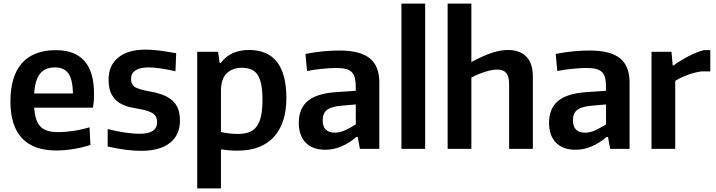

<svg xmlns="http://www.w3.org/2000/svg" viewBox="-20 -828 3983 1068"><path d="M293 9Q166 9 102 -59.5Q38 -128 38 -264Q38 -404 102 -476.5Q166 -549 291 -549Q503 -549 503 -307Q503 -281 501.5 -263.5Q500 -246 497 -229H170Q173 -191 181.5 -165Q190 -139 206 -123Q222 -107 246 -100Q270 -93 304 -93Q342 -93 389 -100Q436 -107 478 -120L483 -22Q442 -8 391.5 0.5Q341 9 293 9ZM286 -453Q231 -453 203 -418.5Q175 -384 170 -308H386Q384 -386 360.5 -419.5Q337 -453 286 -453Z M765 11Q685 11 579 -13V-110Q627 -98 672.5 -91Q718 -84 759 -84Q854 -84 854 -149Q854 -181 831.5 -196.5Q809 -212 764 -220Q735 -225 703 -232Q671 -239 644.5 -255.5Q618 -272 601 -302.5Q584 -333 584 -386Q584 -464 638 -508Q692 -552 789 -552Q825 -552 864.5 -547Q904 -542 960 -532L956 -432Q905 -443 869.5 -448Q834 -453 806 -453Q758 -453 733.5 -436.5Q709 -420 709 -390Q709 -354 736 -341Q763 -328 810 -320Q846 -314 877 -303.5Q908 -293 931.5 -275Q955 -257 968 -228.5Q981 -200 981 -157Q981 -77 925 -33Q869 11 765 11Z M1077 -540H1193L1202 -478H1208Q1262 -550 1365 -550Q1573 -550 1573 -282Q1573 -143 1503.5 -66.5Q1434 10 1300 10Q1277 10 1253.5 8Q1230 6 1209 3V220H1077ZM1303 -83Q1339 -83 1365 -92.5Q1391 -102 1407.5 -124.5Q1424 -147 1432 -182.5Q1440 -218 1440 -271Q1440 -321 1433.5 -355.5Q1427 -390 1413.5 -411Q1400 -432 1378 -441.5Q1356 -451 1325 -451Q1273 -451 1241 -420Q1209 -389 1209 -322V-94Q1229 -89 1253 -86Q1277 -83 1303 -83Z M1790 5Q1719 5 1680.5 -34.5Q1642 -74 1642 -145Q1642 -224 1691 -265.5Q1740 -307 1843 -315L1959 -323V-344Q1959 -374 1954 -394.5Q1949 -415 1936 -427.5Q1923 -440 1901.5 -445Q1880 -450 1846 -450Q1830 -450 1810.5 -448.5Q1791 -447 1770 -445Q1749 -443 1728 -440Q1707 -437 1688 -433L1679 -528Q1730 -538 1777 -542.5Q1824 -547 1868 -547Q1983 -547 2036.5 -504Q2090 -461 2090 -370V0H1982L1970 -66H1962Q1924 -33 1880 -14Q1836 5 1790 5ZM1843 -90Q1871 -90 1902 -104.5Q1933 -119 1959 -136V-247L1879 -240Q1822 -235 1798.5 -216.5Q1775 -198 1775 -159Q1775 -90 1843 -90Z M2213 -808H2345V0H2213Z M2470 -808H2602V-483Q2668 -518 2715.5 -534Q2763 -550 2805 -550Q2872 -550 2908 -512.5Q2944 -475 2944 -403V0H2812V-359Q2812 -403 2796 -422Q2780 -441 2747 -441Q2718 -441 2681 -429.5Q2644 -418 2602 -397V0H2470Z M3182 5Q3111 5 3072.5 -34.5Q3034 -74 3034 -145Q3034 -224 3083 -265.5Q3132 -307 3235 -315L3351 -323V-344Q3351 -374 3346 -394.5Q3341 -415 3328 -427.5Q3315 -440 3293.5 -445Q3272 -450 3238 -450Q3222 -450 3202.5 -448.5Q3183 -447 3162 -445Q3141 -443 3120 -440Q3099 -437 3080 -433L3071 -528Q3122 -538 3169 -542.5Q3216 -547 3260 -547Q3375 -547 3428.5 -504Q3482 -461 3482 -370V0H3374L3362 -66H3354Q3316 -33 3272 -14Q3228 5 3182 5ZM3235 -90Q3263 -90 3294 -104.5Q3325 -119 3351 -136V-247L3271 -240Q3214 -235 3190.5 -216.5Q3167 -198 3167 -159Q3167 -90 3235 -90Z M3604 -540H3715L3722 -464H3727Q3762 -490 3807.5 -514Q3853 -538 3895 -549H3931V-431H3883Q3844 -426 3804 -411Q3764 -396 3736 -378V0H3604Z"/></svg>

Font: Encode Sans Narrow
Style: SemiBold
Weight: 600
Designer: Pablo Impallari, Andres Torresi
Foundry: Pablo Impallari, Andres Torresi
Version: Version 1.000; ttfautohint (v1.00) -l 8 -r 50 -G 200 -x 14 -